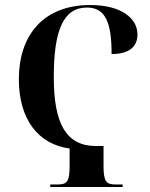

<svg xmlns="http://www.w3.org/2000/svg" viewBox="-20 -744 595 764"><path d="M180 0H468V-10H439C404 -10 392 -21 392 -82V-163H362C243 -163 194 -252 194 -437C194 -623 232 -714 326 -714C401 -714 424 -652 424 -529C493 -529 527 -557 527 -607C527 -671 463 -724 339 -724C152 -724 55 -603 55 -429C55 -269 132 -170 257 -153V-82C257 -21 246 -10 210 -10H180Z"/></svg>

Font: Noto Serif Display ExtraCondensed
Style: Bold
Weight: 700
Width: 2
Designer: Monotype Design Team
Foundry: Monotype Imaging Inc.
Version: Version 2.009